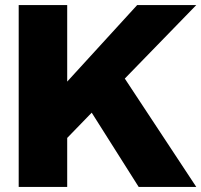

<svg xmlns="http://www.w3.org/2000/svg" viewBox="-20 -740 797 760"><path d="M54 0H246V-194L343 -294L529 0H757L474 -429L757 -720H523L246 -417V-720H54Z"/></svg>

Font: Aspekta 850
Style: Regular
Weight: 850
Designer: Ivo Dolenc
Version: Version 2.000